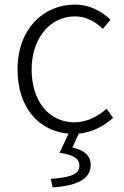

<svg xmlns="http://www.w3.org/2000/svg" viewBox="-20 -567 539 832"><path d="M321 12C379 7 429 -20 470 -56L442 -96C406 -64 358 -37 303 -37C191 -37 117 -130 117 -266C117 -402 198 -496 304 -496C354 -496 393 -473 426 -442L459 -482C422 -515 374 -547 303 -547C171 -547 56 -444 56 -266C56 -99 150 2 277 12L238 95C299 104 324 120 324 151C324 184 295 202 200 208L208 245C315 238 373 208 373 148C373 104 342 84 294 72Z"/></svg>

Font: Noto Sans Japanese Light
Style: Regular
Weight: 300
Designer: Ryoko NISHIZUKA (kana & ideographs); Paul D. Hunt (Latin, Greek & Cyrillic); Wenlong ZHANG (bopomofo); Sandoll Communica
Foundry: Adobe Systems Incorporated
Version: Version 1.000;PS 1;hotconv 1.0.78;makeotf.lib2.5.61930